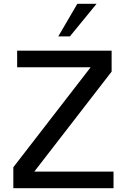

<svg xmlns="http://www.w3.org/2000/svg" viewBox="-20 -988 666 1008"><path d="M576 0V-87H160L566 -612V-722H70V-635H456L50 -110V0ZM487 -968H386L286 -797H347Z"/></svg>

Font: Perun
Style: Regular
Weight: 400
Foundry: Copyright (c) Stefan Peev, Context Ltd, 2016
Version: Version 1.089